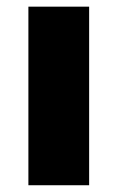

<svg xmlns="http://www.w3.org/2000/svg" viewBox="-20 -548 342 568"><path d="M64 0V-528.3H243.7V0Z"/></svg>

Font: Comme ExtraBold
Style: Regular
Weight: 800
Version: Version 1.000;gftools[0.9.27]